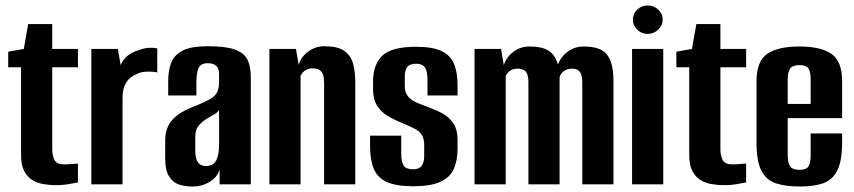

<svg xmlns="http://www.w3.org/2000/svg" viewBox="-20 -674 3123 702"><path d="M184 3Q161 3 138 -1Q115 -5 97 -16.5Q79 -28 68 -49.5Q57 -71 57 -107V-428H10V-485L67 -495L83 -586H171V-495H265V-428H171V-127Q171 -106 179 -89.5Q187 -73 215 -73Q228 -73 245 -74.5Q262 -76 265 -76V-7Q262 -7 237.5 -2Q213 3 184 3Z M314 0V-495H411L421 -436Q430 -458 448 -471.5Q466 -485 486 -490Q519 -504 555 -497V-409Q553 -410 539.5 -411.5Q526 -413 509 -411.5Q492 -410 480 -403Q455 -394 441.5 -372Q428 -350 428 -319V0Z M684 8Q658 8 635.5 1Q613 -6 598.5 -28.5Q584 -51 584 -95V-161Q584 -208 611.5 -237.5Q639 -267 698 -288Q729 -301 747 -311Q765 -321 773 -335.5Q781 -350 781 -375V-402Q781 -418 776 -426.5Q771 -435 761.5 -439Q752 -443 740 -443Q714 -443 706 -425.5Q698 -408 698 -367V-325H595V-378Q595 -415 605.5 -443.5Q616 -472 647 -488.5Q678 -505 740 -505Q803 -505 837 -493.5Q871 -482 884 -457.5Q897 -433 897 -391V0H783V-55Q775 -26 746.5 -9Q718 8 684 8ZM733 -67Q760 -67 770.5 -87.5Q781 -108 781 -145V-272Q775 -262 761 -254.5Q747 -247 733 -238Q714 -225 704 -211.5Q694 -198 694 -174V-123Q694 -102 699 -89.5Q704 -77 713 -72Q722 -67 733 -67Z M965 0V-495H1062L1072 -437Q1081 -467 1107.5 -486Q1134 -505 1166 -505Q1214 -505 1238 -488.5Q1262 -472 1270.5 -442.5Q1279 -413 1279 -373V0H1165V-366Q1165 -378 1164 -388.5Q1163 -399 1158.5 -407Q1154 -415 1146 -419.5Q1138 -424 1122 -424Q1110 -424 1101 -419.5Q1092 -415 1087 -409Q1082 -403 1079 -398V0Z M1491 7Q1429 7 1394.5 -8.5Q1360 -24 1346.5 -57Q1333 -90 1333 -140V-178H1447V-114Q1447 -82 1456 -68.5Q1465 -55 1490 -55Q1512 -55 1521.5 -67.5Q1531 -80 1531 -105V-143Q1531 -167 1522 -181Q1513 -195 1494 -204.5Q1475 -214 1446 -226Q1419 -237 1396 -251Q1373 -265 1358.5 -288Q1344 -311 1344 -347V-376Q1344 -438 1378 -470.5Q1412 -503 1501 -503Q1560 -503 1593 -488Q1626 -473 1639.5 -441.5Q1653 -410 1653 -362V-325H1543V-381Q1543 -414 1533.5 -427.5Q1524 -441 1502 -441Q1477 -441 1468.5 -428Q1460 -415 1460 -396V-359Q1460 -334 1473.5 -319.5Q1487 -305 1509 -296.5Q1531 -288 1556 -278Q1582 -269 1604 -255.5Q1626 -242 1639.5 -220Q1653 -198 1653 -161V-131Q1653 -86 1638.5 -55Q1624 -24 1588.5 -8.5Q1553 7 1491 7Z M1715 0V-495H1812L1822 -436Q1832 -466 1857.5 -485Q1883 -504 1917 -504Q1973 -504 1997 -480Q2021 -456 2024 -410H2012Q2018 -450 2046 -477Q2074 -504 2114 -504Q2178 -504 2200.5 -473Q2223 -442 2223 -379V0H2109V-371Q2109 -400 2100 -411.5Q2091 -423 2071 -423Q2054 -423 2041.5 -414Q2029 -405 2026 -391V0H1912V-374Q1912 -400 1903 -411.5Q1894 -423 1873 -423Q1856 -423 1845.5 -415.5Q1835 -408 1829 -397V0Z M2291 0V-495H2405V0ZM2348 -550Q2326 -550 2310 -565.5Q2294 -581 2294 -602Q2294 -624 2310 -639Q2326 -654 2348 -654Q2370 -654 2386.5 -639Q2403 -624 2403 -602Q2403 -581 2386.5 -565.5Q2370 -550 2348 -550Z M2627 3Q2604 3 2581 -1Q2558 -5 2540 -16.5Q2522 -28 2511 -49.5Q2500 -71 2500 -107V-428H2453V-485L2510 -495L2526 -586H2614V-495H2708V-428H2614V-127Q2614 -106 2622 -89.5Q2630 -73 2658 -73Q2671 -73 2688 -74.5Q2705 -76 2708 -76V-7Q2705 -7 2680.5 -2Q2656 3 2627 3Z M2905 8Q2853 8 2817.5 -3.5Q2782 -15 2764 -49.5Q2746 -84 2746 -154V-377Q2746 -450 2785 -477Q2824 -504 2903 -504Q2981 -504 3020 -477Q3059 -450 3059 -377V-242H2860V-107Q2860 -77 2869.5 -65Q2879 -53 2904 -53Q2927 -53 2935.5 -64.5Q2944 -76 2944 -107V-186H3059V-155Q3059 -85 3041 -50Q3023 -15 2988.5 -3.5Q2954 8 2905 8ZM2860 -294H2944V-383Q2944 -412 2935.5 -424Q2927 -436 2903 -436Q2879 -436 2869.5 -424Q2860 -412 2860 -383Z"/></svg>

Font: Alumni Sans Thin
Style: Bold
Weight: 700
Version: Version 1.018